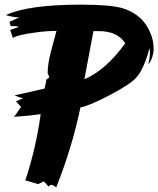

<svg xmlns="http://www.w3.org/2000/svg" viewBox="-20 -752 681 826"><path d="M641 -540Q641 -526 635 -506Q627 -483 618 -476Q625 -503 625 -526Q625 -537 623 -545Q599 -453 565 -417Q540 -389 452.5 -343Q365 -297 326 -290Q291 -120 222 54Q207 43 202 43Q195 43 189 51L169 28L144 40L89 24Q135 -115 155 -261Q99 -253 61 -251L38 -250Q46 -254 55.5 -270.5Q65 -287 71 -291L48 -317Q53 -317 81 -330Q69 -330 43 -342Q51 -343 172 -371L180 -410Q192 -417 192 -421Q192 -424 188.5 -429.5Q185 -435 185 -438Q185 -476 199 -530Q211 -575 223 -619H218Q179 -619 124 -611Q58 -602 35 -589L24 -623L60 -636Q55 -640 42.5 -639.5Q30 -639 25 -641L21 -658L63 -677Q41 -677 5 -687Q101 -732 328 -732Q454 -732 506 -717Q599 -689 631 -600Q641 -572 641 -540ZM343 -411Q434 -449 519 -566Q483 -620 401 -618H382Z"/></svg>

Font: Ode an Erik AH
Style: Regular
Weight: 400
Designer: Andreas Höfeld
Foundry: Fontgrube AH
Version: Version 2.00